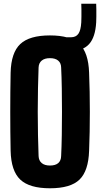

<svg xmlns="http://www.w3.org/2000/svg" viewBox="-20 -1000 537 1030"><path d="M248 10Q138 10 88.8 -36.5Q39.5 -83 37 -191Q36 -240 35.5 -293Q35 -346 35 -400.5Q35 -455 35.5 -508Q36 -561 37 -610Q39.5 -717.5 88.8 -763.8Q138 -810 248 -810Q358.5 -810 406.5 -763.8Q454.5 -717.5 458 -610Q460 -560 461 -507Q462 -454 462 -399.8Q462 -345.5 461 -292.8Q460 -240 458 -191Q454.5 -83 406.5 -36.5Q358.5 10 248 10ZM248 -112Q277.5 -112 292.5 -125.2Q307.5 -138.5 308 -163Q310.5 -214 311.5 -275Q312.5 -336 312.5 -400.5Q312.5 -465 311.5 -526Q310.5 -587 308 -638Q307.5 -662 292 -675Q276.5 -688 248 -688Q219.5 -688 203.8 -675Q188 -662 187 -638Q185 -587 183.8 -526Q182.5 -465 182.5 -400.5Q182.5 -336 183.8 -275Q185 -214 187 -163Q188 -138.5 203.8 -125.2Q219.5 -112 248 -112ZM360 -727Q356.5 -727 350.8 -727.2Q345 -727.5 336 -729V-800Q347.5 -800 352 -800Q356.5 -800 360 -800Q387.5 -800 400.5 -818.8Q413.5 -837.5 416 -880Q416.5 -889.5 416.8 -909.8Q417 -930 416.8 -950.2Q416.5 -970.5 416 -980H496Q496.5 -970.5 496.8 -950.2Q497 -930 496.8 -909.8Q496.5 -889.5 496 -880Q491.5 -801 458.5 -764Q425.5 -727 360 -727Z"/></svg>

Font: Big Shoulders Display Thin Black
Style: Regular
Weight: 900
Version: Version 2.002